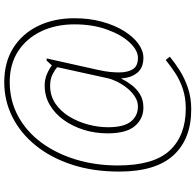

<svg xmlns="http://www.w3.org/2000/svg" viewBox="-28 -726 896 879"><g transform="rotate(-90 419.5 -286.0)"><path d="M359 142Q223 142 148.5 60.5Q74 -21 74 -188Q74 -307 105.5 -403.5Q137 -500 193 -569.5Q249 -639 323.5 -676.5Q398 -714 483 -714Q575 -714 640.5 -672.5Q706 -631 741 -558.5Q776 -486 776 -393Q776 -324 760 -266Q744 -208 717.5 -165.5Q691 -123 659 -100Q627 -77 595 -77Q549 -77 526 -105.5Q503 -134 501 -177H499Q489 -156 471.5 -132.5Q454 -109 428.5 -93Q403 -77 367 -77Q316 -77 282.5 -116Q249 -155 249 -241Q249 -298 265 -349.5Q281 -401 310 -441.5Q339 -482 379 -505.5Q419 -529 468 -529Q496 -529 520.5 -518.5Q545 -508 560 -496L582 -520H592L540 -287Q532 -251 530 -229Q528 -207 528 -188Q528 -149 542.5 -125.5Q557 -102 595 -102Q629 -102 664.5 -139.5Q700 -177 724 -243Q748 -309 748 -393Q748 -478 716 -545Q684 -612 625 -650.5Q566 -689 484 -689Q399 -689 328.5 -651Q258 -613 207.5 -545Q157 -477 129.5 -387Q102 -297 102 -194Q102 -30 170.5 43.5Q239 117 363 117Q413 117 454 103Q495 89 527 67.5Q559 46 585 25L600 44Q572 67 536.5 89.5Q501 112 456.5 127Q412 142 359 142ZM372 -102Q396 -102 418 -116.5Q440 -131 457 -152.5Q474 -174 485.5 -197.5Q497 -221 501 -239L552 -471Q541 -482 519 -493Q497 -504 467 -504Q421 -504 385.5 -480Q350 -456 326 -416.5Q302 -377 289.5 -330.5Q277 -284 277 -239Q277 -167 303 -134.5Q329 -102 372 -102Z"/></g></svg>

Font: Noto Serif Tamil SemiCondensed Thin
Style: Italic
Weight: 100
Width: 4
Italic angle: -12°
Designer: Indian Type Foundry, Tom Grace, and the Monotype Design Team
Foundry: Monotype Imaging Inc.
Version: Version 2.003; ttfautohint (v1.8.4.7-5d5b)